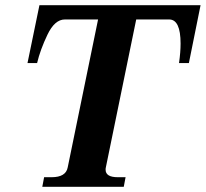

<svg xmlns="http://www.w3.org/2000/svg" viewBox="-20 -720 793 740"><path d="M150 -37H179Q234 -37 241 -75L358 -645H230Q191 -645 163 -586.5Q135 -528 123 -477H86L132 -700H753L708 -477H670Q676 -519 676 -552Q676 -645 632 -645H505L388 -75Q387 -72 387 -66Q387 -37 434 -37H464L457 0H143Z"/></svg>

Font: Taviraj SemiBold
Style: Italic
Weight: 600
Italic angle: -12°
Designer: Katatrad Team
Foundry: CadsonDemak
Version: Version 1.001